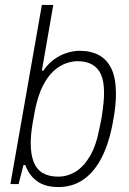

<svg xmlns="http://www.w3.org/2000/svg" viewBox="-20 -743 520 775"><path d="M216 12Q163 12 130.5 -11Q98 -34 82 -77H75L55 0H22L149 -723H195L149 -458H155Q175 -487 200 -504.5Q225 -522 251.5 -530Q278 -538 301 -538Q347 -538 380 -520Q413 -502 430.5 -464Q448 -426 448 -365Q448 -342 445.5 -316Q443 -290 438 -263Q423 -173 393 -112Q363 -51 318.5 -19.5Q274 12 216 12ZM215 -30Q252 -30 285 -50Q318 -70 343.5 -113.5Q369 -157 382 -228Q389 -259 392.5 -283.5Q396 -308 398 -329Q400 -350 400 -369Q400 -414 388 -441.5Q376 -469 352 -482.5Q328 -496 293 -496Q271 -496 245.5 -487Q220 -478 196 -456Q172 -434 152.5 -395.5Q133 -357 121 -297Q116 -270 112 -247Q108 -224 106 -203.5Q104 -183 104 -164Q104 -121 115.5 -90.5Q127 -60 152 -45Q177 -30 215 -30Z"/></svg>

Font: Archivo SemiCondensed Thin
Style: Italic
Weight: 250
Width: 4
Italic angle: -10°
Designer: Hector Gatti
Foundry: Omnibus-Type
Version: Version 2.001